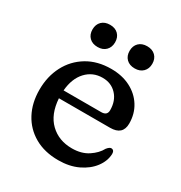

<svg xmlns="http://www.w3.org/2000/svg" viewBox="-159 -769 842 894"><g transform="rotate(30 262.0 -321.5)"><path d="M482.5 -301Q482.5 -239.5 415 -239.5H140Q145.5 -156 191.5 -111.8Q237.5 -67.5 308.5 -67.5Q359.5 -67.5 394.8 -90.8Q430 -114 446 -144.5Q459 -160.5 468.5 -160Q484.5 -159 484.5 -138.5Q483 -100 457 -65.5Q431 -31 385.8 -9.5Q340.5 12 281 12Q207 12 153.2 -18.8Q99.5 -49.5 70.5 -103.8Q41.5 -158 41.5 -229Q41.5 -300.5 71 -357.2Q100.5 -414 155 -447Q209.5 -480 283.5 -480Q342.5 -480 387.2 -457Q432 -434 457.2 -393.5Q482.5 -353 482.5 -301ZM269.5 -424Q216.5 -424 181.2 -386Q146 -348 140.5 -282H343Q374.5 -282 374.5 -310.5Q374.5 -361 345.2 -392.5Q316 -424 269.5 -424ZM176 -536Q148 -536 131.5 -552.2Q115 -568.5 115 -595.5Q115 -622.5 131.5 -638.8Q148 -655 176 -655Q204 -655 220.2 -638.8Q236.5 -622.5 236.5 -595.5Q236.5 -569 220.2 -552.5Q204 -536 176 -536ZM375.5 -536Q347.5 -536 331 -552.2Q314.5 -568.5 314.5 -595.5Q314.5 -622.5 331 -638.8Q347.5 -655 375.5 -655Q403.5 -655 420 -638.8Q436.5 -622.5 436.5 -595.5Q436.5 -569 420 -552.5Q403.5 -536 375.5 -536Z"/></g></svg>

Font: Fraunces 9pt SuperSoft
Style: Regular
Weight: 400
Version: Version 1.000;[b76b70a41]